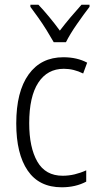

<svg xmlns="http://www.w3.org/2000/svg" viewBox="-20 -785 414 815"><path d="M242 10Q146 10 97.5 -61Q49 -132 49 -261Q49 -396 101.5 -469Q154 -542 249 -542Q307 -542 350 -519L333 -473Q293 -493 251 -493Q181 -493 142.5 -434Q104 -375 104 -262Q104 -159 138.5 -99Q173 -39 246 -39Q272 -39 297 -45Q322 -51 346 -62V-14Q301 10 242 10ZM208 -606Q195 -629 178 -656.5Q161 -684 142.5 -710Q124 -736 109 -756V-765H143Q164 -743 188.5 -713.5Q213 -684 234 -655Q257 -685 278.5 -710.5Q300 -736 326 -765H360V-756Q336 -725 306.5 -682.5Q277 -640 260 -606Z"/></svg>

Font: Noto Sans Lao UI Cond Light
Style: Regular
Weight: 300
Width: 3
Designer: Monotype Design Team
Foundry: Monotype Imaging Inc.
Version: Version 2.000; ttfautohint (v1.8.4.7-5d5b)